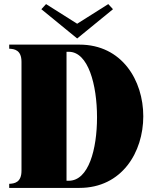

<svg xmlns="http://www.w3.org/2000/svg" viewBox="-20 -918 754 938"><path d="M368 -700H25V-680C50 -679 85 -674 85 -616V-84C85 -26 50 -21 25 -20V0H368C576 0 680 -175 680 -350C680 -525 576 -700 368 -700ZM316 -35H305V-665H316C411 -665 454 -504 454 -345C454 -189 413 -35 316 -35ZM182 -873 357 -730 532 -873 509 -898 357 -802 205 -898Z"/></svg>

Font: Sprat Condensed Black
Style: Regular
Weight: 900
Designer: Ethan Nakache
Foundry: Collletttivo
Version: Version 2.000;Glyphs 3.2 (3217)